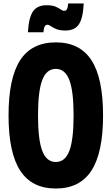

<svg xmlns="http://www.w3.org/2000/svg" viewBox="-20 -1062 640 1101"><path d="M300 19Q162 19 95.5 -84Q29 -187 29 -400Q29 -614 95.5 -716.5Q162 -819 300 -819Q438 -819 504.5 -716.5Q571 -614 571 -400Q571 -187 504.5 -84Q438 19 300 19ZM300 -133Q353 -133 377.5 -196.5Q402 -260 402 -400Q402 -540 377.5 -603.5Q353 -667 300 -667Q247 -667 222.5 -603.5Q198 -540 198 -400Q198 -260 222.5 -196.5Q247 -133 300 -133ZM140 -877Q145 -962 169.5 -997Q194 -1032 247 -1032Q280 -1032 298.5 -1024Q317 -1016 328 -1008Q339 -1000 348 -1000Q359 -1000 364 -1009.5Q369 -1019 371 -1042H460Q456 -957 432 -922Q408 -887 356 -887Q323 -887 303.5 -895Q284 -903 272.5 -911.5Q261 -920 252 -920Q242 -920 236.5 -910.5Q231 -901 229 -877Z"/></svg>

Font: Martian Mono Condensed
Style: Bold
Weight: 700
Width: 3
Designer: Roman Shamin
Foundry: Evil Martians
Version: Version 1.000